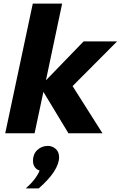

<svg xmlns="http://www.w3.org/2000/svg" viewBox="-20 -740 670 1066"><path d="M9 0 162 -720H325L235 -294L444 -510H630L383 -262L549 0H360L221 -230L172 0ZM195 306H123Q180 256 200 207Q183 202 173 187.5Q163 173 163 152Q163 116 187 93Q211 70 246 70Q270 70 289 86.5Q308 103 308 133Q308 169 280 212.5Q252 256 195 306Z"/></svg>

Font: Wix Madefor Text ExtraBold
Style: Italic
Weight: 800
Italic angle: -12°
Designer: Dalton Maag Ltd
Foundry: Dalton Maag Ltd
Version: Version 3.100